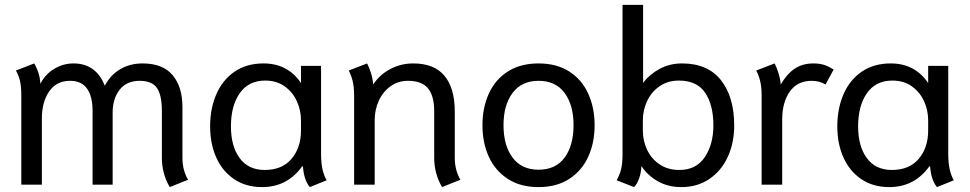

<svg xmlns="http://www.w3.org/2000/svg" viewBox="-20 -754 3960 784"><path d="M641 -109V-301Q641 -365 621 -394.5Q601 -424 550 -424Q497 -424 468.5 -387.5Q440 -351 440 -294V0H358V-301Q358 -360 335.5 -392Q313 -424 266 -424Q211 -424 181 -381Q151 -338 151 -271V0H67V-363Q67 -399 62 -422Q57 -445 45 -466L120 -495Q130 -477 136.5 -458Q143 -439 145 -412Q165 -451 201.5 -473Q238 -495 280 -495Q372 -495 408 -404Q431 -448 471 -471.5Q511 -495 562 -495Q645 -495 685 -447Q725 -399 725 -317V-109Q725 -59 748 -20L673 10Q641 -45 641 -109Z M838 -238Q838 -311 863.5 -369.5Q889 -428 938 -461.5Q987 -495 1056 -495Q1155 -495 1209 -415V-485H1291V-125Q1291 -55 1314 -18L1245 10Q1221 -19 1217 -74L1214 -75Q1153 10 1050 10Q984 10 936 -22.5Q888 -55 863 -111Q838 -167 838 -238ZM1209 -221V-263Q1209 -303 1192.5 -340Q1176 -377 1143 -401Q1110 -425 1063 -425Q995 -425 959 -373.5Q923 -322 923 -238Q923 -157 958.5 -108.5Q994 -60 1061 -60Q1132 -60 1170.5 -105.5Q1209 -151 1209 -221Z M1753 -109V-299Q1753 -363 1727.5 -393.5Q1702 -424 1646 -424Q1606 -424 1575 -402Q1544 -380 1527 -343Q1510 -306 1510 -264V0H1426V-363Q1426 -397 1420.5 -421Q1415 -445 1404 -466L1479 -495Q1487 -480 1494.5 -456.5Q1502 -433 1504 -409Q1530 -449 1573.5 -472Q1617 -495 1667 -495Q1753 -495 1795 -444.5Q1837 -394 1837 -298V-109Q1837 -59 1860 -20L1785 10Q1753 -45 1753 -109Z M1950 -243Q1950 -314 1976 -371.5Q2002 -429 2053.5 -462Q2105 -495 2179 -495Q2253 -495 2304.5 -462Q2356 -429 2382 -371.5Q2408 -314 2408 -243Q2408 -171 2382 -114Q2356 -57 2304.5 -23.5Q2253 10 2179 10Q2105 10 2053.5 -23.5Q2002 -57 1976 -114Q1950 -171 1950 -243ZM2322 -243Q2322 -325 2285.5 -374.5Q2249 -424 2179 -424Q2110 -424 2073 -374.5Q2036 -325 2036 -243Q2036 -160 2073 -110.5Q2110 -61 2179 -61Q2249 -61 2285.5 -110.5Q2322 -160 2322 -243Z M2498 -18Q2510 -39 2516 -62.5Q2522 -86 2522 -126V-734H2606V-416Q2633 -451 2674 -473Q2715 -495 2765 -495Q2870 -495 2924 -426.5Q2978 -358 2978 -242Q2978 -171 2952 -114Q2926 -57 2877 -23.5Q2828 10 2762 10Q2709 10 2667.5 -13Q2626 -36 2599 -76Q2598 -48 2589.5 -25Q2581 -2 2569 10ZM2893 -242Q2893 -325 2859.5 -375Q2826 -425 2752 -425Q2707 -425 2673.5 -402Q2640 -379 2622.5 -341.5Q2605 -304 2605 -263V-221Q2605 -178 2623 -141Q2641 -104 2674.5 -82Q2708 -60 2754 -60Q2823 -60 2858 -112.5Q2893 -165 2893 -242Z M3090 -363Q3090 -397 3084.5 -421Q3079 -445 3068 -466L3143 -495Q3151 -480 3158.5 -456.5Q3166 -433 3168 -409Q3193 -452 3225 -473.5Q3257 -495 3301 -495Q3325 -495 3343.5 -489.5Q3362 -484 3384 -470L3351 -409Q3326 -424 3294 -424Q3236 -424 3205 -380Q3174 -336 3174 -267V0H3090Z M3399 -238Q3399 -311 3424.5 -369.5Q3450 -428 3499 -461.5Q3548 -495 3617 -495Q3716 -495 3770 -415V-485H3852V-125Q3852 -55 3875 -18L3806 10Q3782 -19 3778 -74L3775 -75Q3714 10 3611 10Q3545 10 3497 -22.5Q3449 -55 3424 -111Q3399 -167 3399 -238ZM3770 -221V-263Q3770 -303 3753.5 -340Q3737 -377 3704 -401Q3671 -425 3624 -425Q3556 -425 3520 -373.5Q3484 -322 3484 -238Q3484 -157 3519.5 -108.5Q3555 -60 3622 -60Q3693 -60 3731.5 -105.5Q3770 -151 3770 -221Z"/></svg>

Font: Niramit
Style: Regular
Weight: 400
Version: Version 1.000; ttfautohint (v1.6)